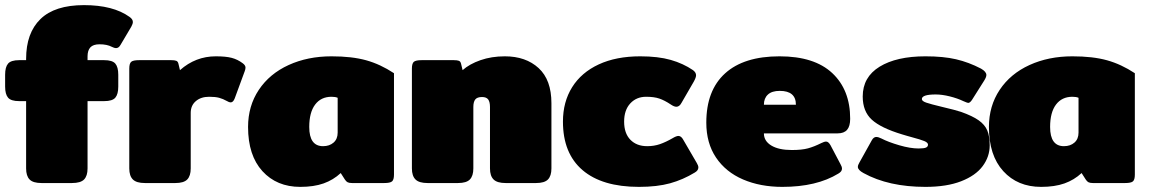

<svg xmlns="http://www.w3.org/2000/svg" viewBox="-25 -715 4488 750"><path d="M77 -57V-320H50Q18 -320 6.5 -333.5Q-5 -347 -5 -377V-423Q-5 -453 6.5 -466.5Q18 -480 50 -480H77V-485Q77 -586 133 -640.5Q189 -695 303 -695Q417 -695 481 -649Q494 -640 494 -629Q494 -622 488 -611L446 -540Q439 -527 428 -527Q422 -527 412 -532Q393 -542 364 -542Q339 -542 328 -530Q317 -518 317 -495V-480H382Q414 -480 425.5 -466.5Q437 -453 437 -423V-377Q437 -347 425.5 -333.5Q414 -320 382 -320H317V-57Q317 -28 303.5 -14Q290 0 256 0H137Q104 0 90.5 -14Q77 -28 77 -57Z M480 -57V-447Q480 -467 487.5 -473.5Q495 -480 518 -480H644Q657 -480 663.5 -477.5Q670 -475 672 -466L678 -441Q739 -495 818 -495Q857 -495 880 -489Q903 -483 923 -468Q934 -460 934 -451Q934 -445 931 -437L892 -331Q886 -315 876 -315Q870 -315 862 -320Q846 -329 831 -333Q816 -337 792 -337Q760 -337 740 -320Q720 -303 720 -274V-57Q720 -28 706.5 -14Q693 0 660 0H541Q508 0 494 -14Q480 -28 480 -57Z M944 -219Q944 -301 986 -364Q1028 -427 1102.5 -461Q1177 -495 1270 -495Q1350 -495 1405.5 -479.5Q1461 -464 1514 -429V-33Q1514 -13 1506.5 -6.5Q1499 0 1476 0H1350Q1339 0 1333 -3Q1327 -6 1322 -14L1306 -39Q1277 -12 1239 1.5Q1201 15 1148 15Q1056 15 1000 -46.5Q944 -108 944 -219ZM1294 -197V-333Q1285 -337 1270 -337Q1229 -337 1206 -306.5Q1183 -276 1183 -219Q1183 -144 1237 -144Q1262 -144 1278 -158Q1294 -172 1294 -197Z M1584 -57V-447Q1584 -467 1591.5 -473.5Q1599 -480 1622 -480H1748Q1761 -480 1767.5 -477.5Q1774 -475 1776 -466L1782 -441Q1809 -465 1852 -480Q1895 -495 1947 -495Q2029 -495 2079 -449Q2129 -403 2129 -312V-57Q2129 -28 2115.5 -14Q2102 0 2069 0H1950Q1917 0 1903 -14Q1889 -28 1889 -57V-297Q1889 -317 1882 -326.5Q1875 -336 1858 -336Q1839 -336 1831.5 -326.5Q1824 -317 1824 -297V-57Q1824 -28 1810.5 -14Q1797 0 1764 0H1645Q1612 0 1598 -14Q1584 -28 1584 -57Z M2174 -240Q2174 -317 2210 -374.5Q2246 -432 2314 -463.5Q2382 -495 2476 -495Q2546 -495 2595 -481Q2644 -467 2682 -441Q2694 -432 2694 -421Q2694 -412 2685 -396L2637 -313Q2629 -298 2617 -298Q2608 -298 2595 -307Q2571 -323 2550.5 -330Q2530 -337 2499 -337Q2461 -337 2437 -311Q2413 -285 2413 -240Q2413 -194 2437.5 -169Q2462 -144 2503 -144Q2530 -144 2553 -152Q2576 -160 2602 -175Q2617 -184 2625 -184Q2636 -184 2644 -169L2697 -78Q2703 -68 2703 -61Q2703 -49 2689 -41Q2643 -13 2592.5 1Q2542 15 2471 15Q2327 15 2250.5 -50.5Q2174 -116 2174 -240Z M2734 -236Q2734 -362 2807.5 -428.5Q2881 -495 3020 -495Q3156 -495 3226 -429.5Q3296 -364 3296 -251Q3296 -222 3284 -208Q3272 -194 3247 -194H2959Q2959 -164 2988 -146.5Q3017 -129 3068 -129Q3107 -129 3131 -135.5Q3155 -142 3183 -156Q3195 -162 3202 -162Q3211 -162 3219 -148L3258 -74Q3264 -64 3264 -56Q3264 -45 3250 -37Q3165 15 3031 15Q2945 15 2877.5 -14Q2810 -43 2772 -99.5Q2734 -156 2734 -236ZM3084 -306Q3084 -360 3021 -360Q2990 -360 2974.5 -345.5Q2959 -331 2959 -306Z M3348 -39Q3326 -51 3326 -63Q3326 -70 3332 -80L3381 -168Q3388 -180 3398 -180Q3406 -180 3418 -174Q3445 -160 3488 -147.5Q3531 -135 3563 -135Q3584 -135 3592 -138.5Q3600 -142 3600 -150Q3600 -158 3585.5 -164Q3571 -170 3537 -179Q3527 -182 3517.5 -184.5Q3508 -187 3499 -190Q3416 -215 3380.5 -247.5Q3345 -280 3345 -338Q3345 -414 3411 -454.5Q3477 -495 3590 -495Q3660 -495 3709.5 -483.5Q3759 -472 3807 -447Q3828 -435 3828 -422Q3828 -414 3820 -401L3772 -325Q3764 -313 3757 -313Q3754 -313 3738 -320Q3715 -331 3685 -338.5Q3655 -346 3630 -346Q3576 -346 3576 -328Q3576 -320 3593.5 -314Q3611 -308 3653 -298Q3708 -285 3729 -278Q3774 -262 3798 -245Q3822 -228 3831.5 -205.5Q3841 -183 3841 -147Q3841 -103 3813.5 -66Q3786 -29 3729.5 -7Q3673 15 3590 15Q3446 15 3348 -39Z M3838 -219Q3838 -301 3880 -364Q3922 -427 3996.5 -461Q4071 -495 4164 -495Q4244 -495 4299.5 -479.5Q4355 -464 4408 -429V-33Q4408 -13 4400.5 -6.5Q4393 0 4370 0H4244Q4233 0 4227 -3Q4221 -6 4216 -14L4200 -39Q4171 -12 4133 1.5Q4095 15 4042 15Q3950 15 3894 -46.5Q3838 -108 3838 -219ZM4188 -197V-333Q4179 -337 4164 -337Q4123 -337 4100 -306.5Q4077 -276 4077 -219Q4077 -144 4131 -144Q4156 -144 4172 -158Q4188 -172 4188 -197Z"/></svg>

Font: Mitr
Style: Bold
Weight: 700
Designer: Thanarat Vachiruckul
Foundry: Cadson Demak
Version: Version 1.002